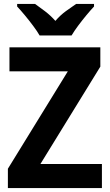

<svg xmlns="http://www.w3.org/2000/svg" viewBox="-20 -954 558 974"><path d="M497 0H20V-98L324 -592H28V-714H489V-616L185 -122H497ZM181 -774Q169 -795 148.5 -822.5Q128 -850 106 -876.5Q84 -903 67 -921V-934H158Q181 -918 209 -896.5Q237 -875 261 -848Q285 -876 313.5 -897Q342 -918 366 -934H457V-921Q440 -903 418 -876.5Q396 -850 376 -823Q356 -796 343 -774Z"/></svg>

Font: Noto Sans Gujarati SemiCondensed
Style: Bold
Weight: 700
Width: 4
Designer: Jelle Bosma - Monotype Design Team, Universal Thirst
Foundry: Monotype Imaging Inc.
Version: Version 2.106; ttfautohint (v1.8.4.7-5d5b)